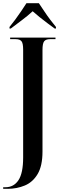

<svg xmlns="http://www.w3.org/2000/svg" viewBox="-33 -951 391 1211"><path d="M-13 240V230H1Q54 230 83.5 185.5Q113 141 113 42V-638Q113 -678 102.5 -691Q92 -704 66 -704H31V-714H317V-704H283Q256 -704 245.5 -690.5Q235 -677 235 -636V5Q235 95 204.5 146.5Q174 198 123.5 219Q73 240 15 240ZM27 -781Q43 -800 62.5 -826.5Q82 -853 101 -881Q120 -909 134 -931H212Q227 -909 245.5 -881Q264 -853 284 -826.5Q304 -800 320 -781V-771H312Q294 -784 268.5 -803Q243 -822 217.5 -842.5Q192 -863 173 -880Q143 -852 104 -823Q65 -794 35 -771H27Z"/></svg>

Font: Noto Serif Display Condensed SemiBold
Style: Regular
Weight: 600
Width: 3
Designer: Monotype Design Team
Foundry: Monotype Imaging Inc.
Version: Version 2.009